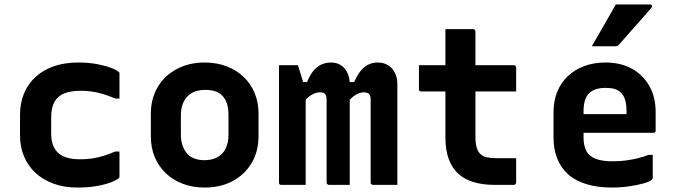

<svg xmlns="http://www.w3.org/2000/svg" viewBox="-20 -831 3040 863"><path d="M333 -550Q380 -550 418 -542.5Q456 -535 480.5 -525.5Q505 -516 513 -508Q516 -507 516.5 -504.5Q517 -502 517 -499Q517 -472 517 -444Q517 -416 517 -388H498Q459 -405 422 -414Q385 -423 342 -423Q299 -423 269.5 -411.5Q240 -400 225 -373.5Q210 -347 210 -304V-231Q210 -203 217 -182Q224 -161 239 -146Q254 -131 279 -123Q304 -115 341 -115Q370 -115 396 -119Q422 -123 447 -131Q472 -139 498 -150H517Q517 -122 517 -94Q517 -66 517 -38Q517 -36 516.5 -34Q516 -32 514 -30Q505 -22 480 -12Q455 -2 416 5Q377 12 329 12Q268 12 220.5 -5.5Q173 -23 139.5 -54Q106 -85 88 -128Q70 -171 70 -223V-314Q70 -384 101 -437Q132 -490 191 -520Q250 -550 333 -550Z M900 -550Q954 -550 998.5 -533Q1043 -516 1075 -485.5Q1107 -455 1124.5 -413Q1142 -371 1142 -320V-219Q1142 -151 1111.5 -99Q1081 -47 1026.5 -17.5Q972 12 900 12Q846 12 801.5 -5Q757 -22 725 -52.5Q693 -83 675.5 -125Q658 -167 658 -218V-319Q658 -387 688.5 -439Q719 -491 774 -520.5Q829 -550 900 -550ZM901 -427Q867 -427 843 -413.5Q819 -400 806 -374.5Q793 -349 793 -313V-225Q793 -197 801 -175.5Q809 -154 823 -138Q836 -125 855.5 -118Q875 -111 899 -111Q933 -111 957.5 -124.5Q982 -138 994.5 -164Q1007 -190 1007 -225V-313Q1007 -344 1000 -365.5Q993 -387 979 -401Q966 -415 946.5 -421Q927 -427 901 -427Z M1766 0Q1748 0 1728.5 0Q1709 0 1691 0Q1673 0 1657 0Q1654 0 1651.5 -1.5Q1649 -3 1647.5 -5Q1646 -7 1646 -11Q1646 -48 1646 -85.5Q1646 -123 1646 -160Q1646 -197 1646 -234Q1646 -271 1646 -308.5Q1646 -346 1646 -383Q1646 -403 1637.5 -409.5Q1629 -416 1615 -416Q1604 -416 1592 -411.5Q1580 -407 1567.5 -397Q1555 -387 1541 -370L1521 -462H1572Q1584 -490 1598.5 -509Q1613 -528 1632.5 -539Q1652 -550 1677 -550Q1697 -550 1713 -543.5Q1729 -537 1741 -524Q1753 -511 1759.5 -493Q1766 -475 1766 -452Q1766 -408 1766 -363.5Q1766 -319 1766 -275.5Q1766 -232 1766 -188Q1766 -144 1766 -100Q1766 -75 1766 -50Q1766 -25 1766 0ZM1552 0Q1537 0 1520 0Q1503 0 1488 0Q1473 0 1459 0Q1456 0 1453.5 -1.5Q1451 -3 1449.5 -5Q1448 -7 1448 -11Q1448 -48 1448 -85.5Q1448 -123 1448 -160Q1448 -197 1448 -234Q1448 -271 1448 -308.5Q1448 -346 1448 -383Q1448 -397 1444 -404Q1440 -411 1434 -413.5Q1428 -416 1418 -416Q1407 -416 1394.5 -411.5Q1382 -407 1369 -397Q1356 -387 1341 -368L1316 -462H1360Q1372 -491 1387 -510.5Q1402 -530 1422.5 -540Q1443 -550 1468 -550Q1486 -550 1501.5 -543.5Q1517 -537 1528.5 -523.5Q1540 -510 1546 -492.5Q1552 -475 1552 -452Q1552 -420 1552 -377Q1552 -334 1552 -278.5Q1552 -223 1552 -154Q1552 -85 1552 0ZM1354 0Q1341 0 1327 0Q1313 0 1300 0Q1287 0 1273 0Q1259 0 1245 0Q1242 0 1240 -0.5Q1238 -1 1236.5 -2.5Q1235 -4 1234.5 -6Q1234 -8 1234 -11Q1234 -83 1234 -154Q1234 -225 1234 -296Q1234 -367 1234 -438Q1234 -465 1234 -490Q1234 -515 1234 -538Q1245 -538 1255.5 -538Q1266 -538 1276.5 -538Q1287 -538 1298 -538Q1309 -538 1319 -538Q1319 -538 1324.5 -520.5Q1330 -503 1337 -480.5Q1344 -458 1349 -440Q1354 -422 1354 -422Q1354 -356 1354 -285.5Q1354 -215 1354 -144Q1354 -73 1354 0Z M1863 -538H2289Q2294 -538 2297 -535Q2300 -532 2300 -527Q2300 -508 2300 -491Q2300 -474 2300 -456.5Q2300 -439 2300 -420H1874Q1872 -420 1869.5 -420.5Q1867 -421 1865.5 -422.5Q1864 -424 1863.5 -426Q1863 -428 1863 -431Q1863 -450 1863 -467.5Q1863 -485 1863 -502Q1863 -519 1863 -538ZM2300 -120Q2300 -92 2300 -65Q2300 -38 2300 -11Q2300 -7 2297 -3.5Q2294 0 2289 0Q2286 0 2276.5 0Q2267 0 2253.5 0Q2240 0 2227 0Q2214 0 2203 0Q2151 0 2110 -12Q2069 -24 2040.5 -49.5Q2012 -75 1997 -116Q1982 -157 1982 -215Q1982 -263 1982 -311.5Q1982 -360 1982 -407.5Q1982 -455 1982 -503Q1982 -551 1982 -600Q1982 -625 1982 -650Q1982 -675 1982 -700Q2013 -700 2044 -700Q2075 -700 2106 -700Q2110 -700 2112 -698.5Q2114 -697 2115.5 -695Q2117 -693 2117 -689Q2117 -630 2117 -571Q2117 -512 2117 -453Q2117 -394 2117 -335.5Q2117 -277 2117 -217Q2117 -189 2122 -170Q2127 -151 2138 -140Q2150 -128 2167.5 -124Q2185 -120 2209 -120Q2221 -120 2233 -120Q2245 -120 2257 -120Q2269 -120 2281 -120Z M2702 -550Q2770 -550 2820.5 -522Q2871 -494 2899 -444Q2927 -394 2927 -327V-244Q2927 -241 2926 -238.5Q2925 -236 2922.5 -235Q2920 -234 2917 -234H2687Q2670 -234 2652.5 -234Q2635 -234 2618 -234H2577L2574 -318H2796Q2796 -322 2796 -325Q2796 -328 2796 -332Q2796 -361 2790 -381.5Q2784 -402 2771 -414Q2760 -426 2743 -431Q2726 -436 2702 -436Q2652 -436 2627.5 -411.5Q2603 -387 2603 -332V-210Q2603 -194 2606 -180Q2609 -166 2614 -155Q2619 -144 2628 -136Q2644 -120 2670.5 -113Q2697 -106 2732 -106Q2768 -106 2795.5 -110Q2823 -114 2848 -120Q2873 -126 2895 -135H2914Q2914 -109 2914 -83.5Q2914 -58 2914 -32Q2914 -30 2913 -28Q2912 -26 2910 -24Q2902 -15 2874 -7Q2846 1 2808 6.5Q2770 12 2731 12Q2665 12 2615 -3.5Q2565 -19 2533 -48Q2501 -77 2484.5 -118.5Q2468 -160 2468 -212V-326Q2468 -377 2484.5 -418Q2501 -459 2532 -488.5Q2563 -518 2606 -534Q2649 -550 2702 -550ZM2748 -811Q2791 -811 2825.5 -811Q2860 -811 2901 -811Q2908 -811 2910.5 -806Q2913 -801 2908 -796Q2884 -768 2861.5 -742.5Q2839 -717 2815.5 -691Q2792 -665 2763 -631Q2761 -628 2756.5 -625.5Q2752 -623 2746 -623Q2717 -623 2691.5 -623Q2666 -623 2640 -623Q2658 -654 2676 -685Q2694 -716 2712 -748Q2730 -780 2748 -811Z"/></svg>

Font: RecMonoLinear Nerd Font Mono
Style: Bold
Weight: 700
Monospace: yes
Version: Version 1.085; ttfautohint (v1.8.4.7-5d5b);Nerd Fonts 3.2.1